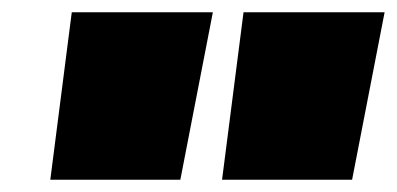

<svg xmlns="http://www.w3.org/2000/svg" viewBox="-20 -720 647 313"><path d="M62 -427 97 -700H327L274 -427ZM342 -427 377 -700H607L554 -427Z"/></svg>

Font: Georama ExtraExtended Black
Style: Italic
Weight: 900
Width: 8
Italic angle: -9°
Designer: Jean-Baptiste Levee
Foundry: Production Type
Version: Version 1.000